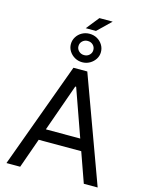

<svg xmlns="http://www.w3.org/2000/svg" viewBox="-151 -1151 948 1241"><g transform="rotate(15 323.0 -530.5)"><path d="M17.6 0 276.4 -707H369.1L627.9 0H535.2L325.2 -592.8H319.3L109.4 0ZM503.9 -276.4V-199.2H141.6V-276.4ZM355.5 -1060.5H444.3L355.5 -974.6H287.1ZM220.7 -850.6Q220.7 -877 234.4 -898.9Q248 -920.9 271 -933.6Q293.9 -946.3 321.3 -946.3Q348.6 -946.3 371.6 -933.6Q394.5 -920.9 408.2 -898.9Q421.9 -877 421.9 -850.6Q421.9 -825.2 408.2 -803.7Q394.5 -782.2 371.6 -769Q348.6 -755.9 321.3 -755.9Q293.9 -755.9 271 -769Q248 -782.2 234.4 -803.7Q220.7 -825.2 220.7 -850.6ZM371.1 -850.6Q371.1 -871.1 356.9 -884.8Q342.8 -898.4 321.3 -898.4Q300.8 -898.4 286.1 -884.8Q271.5 -871.1 271.5 -850.6Q271.5 -831.1 286.1 -817.4Q300.8 -803.7 321.3 -803.7Q342.8 -803.7 356.9 -817.4Q371.1 -831.1 371.1 -850.6Z"/></g></svg>

Font: Pretendard Std Variable
Style: Regular
Weight: 400
Designer: Base glyphs from Inter by Rasmus Andersson; Hangeul glyphs from Noto Sans CJK(Source Han Sans) by Jang Soo-young and Kan
Foundry: Kil Hyung-jin
Version: Version 1.309;Glyphs 3.2 (3225)